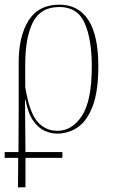

<svg xmlns="http://www.w3.org/2000/svg" viewBox="-35 -562 514 822"><path d="M-15 114V89H44L45 -88V-295Q45 -407 87.5 -474.5Q130 -542 219 -542Q301 -542 343.5 -476Q386 -410 386 -279Q386 -173 362.5 -109.5Q339 -46 299 -18Q259 10 210 10Q183 10 156 -2Q129 -14 107 -45.5Q85 -77 74 -135H72L74 89H232V114H74V240H42L43 114ZM211 -2Q274 -2 316 -66.5Q358 -131 358 -277Q358 -394 327.5 -463Q297 -532 219 -532Q138 -532 105.5 -466Q73 -400 73 -287V-190Q90 -83 124 -42.5Q158 -2 211 -2Z"/></svg>

Font: Noto Serif Display Condensed Thin
Style: Regular
Weight: 100
Width: 3
Designer: Monotype Design Team
Foundry: Monotype Imaging Inc.
Version: Version 2.009